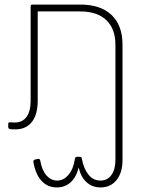

<svg xmlns="http://www.w3.org/2000/svg" viewBox="-20 -562 646 840"><path d="M331 -542Q420 -542 468 -496.5Q516 -451 516 -366V138Q516 193 490 225.5Q464 258 420 258Q384 258 359 235.5Q334 213 324 171Q314 213 289 235.5Q264 258 229 258Q188 258 161.5 229Q135 200 126 146V144Q126 138 133 136L147 133H149Q154 133 156 140Q163 182 183 205Q203 228 230 228Q258 228 279.5 203Q301 178 308 132Q309 124 317 124H329Q337 124 338 132Q346 176 367 202Q388 228 419 228Q450 228 467.5 203.5Q485 179 485 138V-366Q485 -436 445 -474Q405 -512 331 -512H145V-121Q145 -61 119.5 -28.5Q94 4 47 4Q31 4 24 3Q16 1 16 -6V-20Q16 -27 23 -27L45 -26Q78 -26 96 -50.5Q114 -75 114 -121V-534Q114 -542 122 -542Z"/></svg>

Font: LINE Seed Sans TH App Thin
Style: Regular
Weight: 250
Designer: Dalton Maag Ltd | Thai characters by Cadson Demak Co.,Ltd.
Foundry: Dalton Maag Ltd
Version: Version 1.003